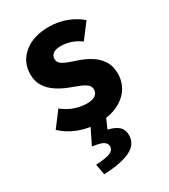

<svg xmlns="http://www.w3.org/2000/svg" viewBox="-184 -596 812 923"><g transform="rotate(-30 221.5 -134.5)"><path d="M211.3 12Q161.7 12 110 -7.2Q58.2 -26.5 20.8 -62.2L83.3 -144.9Q117.4 -118.2 150.9 -107.5Q184.3 -96.7 214.9 -96.7Q247.8 -96.7 262.7 -108.4Q277.6 -120 277.6 -139.4Q277.6 -155.8 264.5 -166.9Q251.3 -178 229.6 -186.6Q207.9 -195.3 180.7 -205.3Q145.3 -218.3 115.3 -238Q85.2 -257.7 66.8 -286Q48.5 -314.3 48.5 -352.8Q48.5 -422.6 100.6 -465.4Q152.7 -508.1 238 -508.1Q291.8 -508.1 336.6 -490.5Q381.3 -472.9 412.9 -445.3L350.4 -362.7Q323.1 -382.1 296.1 -390.8Q269.1 -399.4 242.6 -399.4Q213.9 -399.4 199.9 -388.4Q185.9 -377.5 185.9 -359.8Q185.9 -345.6 195.8 -335.7Q205.6 -325.9 226.1 -317.5Q246.7 -309.1 278.2 -299Q316.2 -286.4 347.4 -266.8Q378.6 -247.2 396.9 -218.2Q415.1 -189.2 415.1 -148Q415.1 -103.1 391.7 -66.9Q368.4 -30.8 323.1 -9.4Q277.8 12 211.3 12ZM116.2 239.1 105.3 180.1Q163.9 176.8 185.8 167Q207.7 157.2 207.7 136Q207.7 120.4 192.5 110.2Q177.3 99.9 131.4 93.9L179.6 -3.6H265.3L237 61.1Q274.7 69.7 294.1 86.9Q313.6 104 313.6 135.6Q313.6 186.7 261.7 211.2Q209.8 235.7 116.2 239.1Z"/></g></svg>

Font: Source Sans 3 VF
Style: Regular
Weight: 200
Designer: Paul D. Hunt
Foundry: Adobe
Version: Version 3.046;hotconv 1.0.118;makeotfexe 2.5.65603